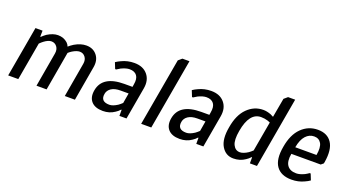

<svg xmlns="http://www.w3.org/2000/svg" viewBox="-53 -1237 3221 1784"><g transform="rotate(20 1557.5 -345.0)"><path d="M50 0 138 -500H208L207 -440H212Q228 -456 254 -475Q310 -510 359 -510Q415 -510 454 -475Q470 -460 477 -440Q493 -455 524 -475Q584 -510 639 -510Q707 -510 745 -462Q783 -414 769 -340L710 0H610L669 -340Q676 -381 655.5 -408Q635 -435 601 -435Q572 -435 530 -410Q515 -401 497 -385L430 0H330L389 -340Q396 -381 375.5 -408Q355 -435 321 -435Q290 -435 250 -405Q234 -393 216 -375L150 0Z M988 10Q910 10 873.5 -31.5Q837 -73 850 -145Q877 -295 1092 -295H1172L1176 -320Q1187 -379 1164.5 -409.5Q1142 -440 1092 -440Q1058 -440 1010 -417Q988 -405 974 -395H964L940 -455Q964 -471 989 -482Q1047 -510 1114 -510Q1200 -510 1245 -456.5Q1290 -403 1276 -320L1220 0H1150V-60H1145Q1128 -40 1104 -25Q1054 10 988 10ZM1026 -65Q1060 -65 1106 -95Q1124 -108 1142 -125L1159 -225H1079Q1022 -225 989 -203Q956 -181 950 -145Q936 -65 1026 -65Z M1365 0 1483 -670 1518 -700H1588L1465 0Z M1748 10Q1670 10 1633.5 -31.5Q1597 -73 1610 -145Q1637 -295 1852 -295H1932L1936 -320Q1947 -379 1924.5 -409.5Q1902 -440 1852 -440Q1818 -440 1770 -417Q1748 -405 1734 -395H1724L1700 -455Q1724 -471 1749 -482Q1807 -510 1874 -510Q1960 -510 2005 -456.5Q2050 -403 2036 -320L1980 0H1910V-60H1905Q1888 -40 1864 -25Q1814 10 1748 10ZM1786 -65Q1820 -65 1866 -95Q1884 -108 1902 -125L1919 -225H1839Q1782 -225 1749 -203Q1716 -181 1710 -145Q1696 -65 1786 -65Z M2278 10Q2202 10 2161.5 -58Q2121 -126 2144 -250Q2165 -377 2232 -443.5Q2299 -510 2389 -510Q2423 -510 2464 -495L2494 -480L2528 -670L2563 -700H2633L2510 0H2440V-60H2435Q2418 -40 2394 -25Q2344 10 2278 10ZM2316 -65Q2350 -65 2396 -95Q2414 -108 2432 -125L2484 -420Q2477 -424 2459 -430Q2427 -440 2392 -440Q2277 -440 2244 -250Q2227 -155 2249 -110Q2271 -65 2316 -65Z M2853 10Q2749 10 2702.5 -55.5Q2656 -121 2679 -250Q2700 -377 2767.5 -443.5Q2835 -510 2929 -510Q3023 -510 3066.5 -444Q3110 -378 3089 -250L3086 -235L3062 -215H2772Q2758 -138 2785.5 -99Q2813 -60 2875 -60Q2910 -60 2956 -82Q2978 -94 2993 -105H3003L3027 -45Q3007 -30 2977 -17Q2921 10 2853 10ZM2785 -285H2995Q3009 -364 2987 -402Q2965 -440 2917 -440Q2869 -440 2834 -401.5Q2799 -363 2785 -285Z"/></g></svg>

Font: Scada
Style: Italic
Weight: 400
Italic angle: -10°
Designer: Jovanny Lemonad
Foundry: Jovanny Lemonad
Version: Version 4.100;PS 004.100;hotconv 1.0.88;makeotf.lib2.5.64775